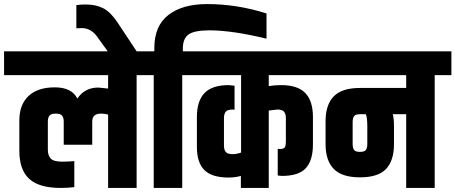

<svg xmlns="http://www.w3.org/2000/svg" viewBox="-60 -923 2237 943"><path d="M35 -182V-331Q35 -409 80 -451.5Q125 -494 209 -494Q292 -494 320 -439Q356 -493 423 -493L471 -488V-554H-40V-671H693V-554H611V0H471V-360Q456 -365 436 -365Q393 -365 393 -326V-212H253V-326Q253 -345 245 -355Q237 -365 214 -365Q191 -365 183 -355Q175 -345 175 -326V-188Q175 -159 189.5 -144Q204 -129 246 -129Q278 -129 305 -132V-4Q273 0 238 0Q132 0 83.5 -44.5Q35 -89 35 -182Z M315 -784V-898Q338 -901 360 -901Q411 -901 447 -882.5Q483 -864 517 -813L611 -671H469L417 -743Q387 -785 341 -785Q325 -785 315 -784Z M698 -671V-687Q698 -796 767 -849.5Q836 -903 957 -903Q1104 -903 1249 -857V-733Q1080 -774 969 -774Q895 -774 866.5 -754Q838 -734 838 -684V-671H917V-554H835V0H695V-554H613V-671Z M1124 -174V-554H837V-671H1548V-554H1260V-500Q1287 -505 1321 -505Q1402 -505 1439.5 -466Q1477 -427 1477 -348V-215Q1477 -135 1442 -97Q1407 -59 1325 -59L1304 -61V-192Q1310 -191 1316 -191Q1334 -192 1339 -199.5Q1344 -207 1344 -229V-343Q1344 -364 1335 -374.5Q1326 -385 1302 -385L1260 -380V0H1123V-59Q1095 -51 1063 -51Q981 -51 944 -87.5Q907 -124 907 -202V-348Q907 -427 944.5 -466Q982 -505 1063 -505L1092 -502V-384Q1087 -385 1082 -385Q1058 -385 1049 -374.5Q1040 -364 1040 -343V-208Q1040 -187 1049 -176.5Q1058 -166 1082 -166Q1093 -166 1103.5 -168Q1114 -170 1119 -172Z M1935 -362H1869Q1875 -341 1875 -306V-215Q1875 -134 1836 -93Q1797 -52 1708 -52Q1619 -52 1579 -93.5Q1539 -135 1539 -215V-328Q1539 -408 1579 -449.5Q1619 -491 1708 -491H1935V-554H1469V-671H2157V-554H2075V0H1935ZM1737 -362H1708Q1686 -362 1679 -352.5Q1672 -343 1672 -323V-216Q1672 -196 1679 -186.5Q1686 -177 1708 -177Q1730 -177 1737 -186.5Q1744 -196 1744 -216V-301Q1744 -344 1737 -362Z"/></svg>

Font: Khand Black
Style: Regular
Weight: 900
Designer: Sanchit Sawaria and Jyotish Sonowal (Devanagari), Satya Rajpurohit (Latin)
Foundry: Indian Type Foundry
Version: Version 2.000;PS 1.0;hotconv 1.0.79;makeotf.lib2.5.61930